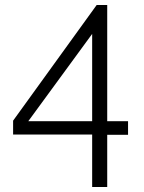

<svg xmlns="http://www.w3.org/2000/svg" viewBox="-20 -745 572 765"><path d="M32.2 -264.2 365.2 -725.1H407.2V-262.2H490.2V-208H407.2V0H347.2V-209H32.2ZM92.8 -262.2H347.2V-609.9Z"/></svg>

Font: Stilu Light
Style: Regular
Weight: 300
Designer: Genilson Lima Santos
Foundry: Genilson Lima Santos
Version: Version 1.200;PS 001.200;hotconv 1.0.88;makeotf.lib2.5.64775